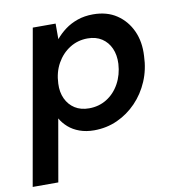

<svg xmlns="http://www.w3.org/2000/svg" viewBox="-98 -591 823 886"><g transform="rotate(-10 313.5 -148.0)"><path d="M-16 220 112 -504H219V-431Q239 -455 264.5 -474Q290 -493 323 -504.5Q356 -516 396 -516Q461 -516 506.5 -485.5Q552 -455 575.5 -403.5Q599 -352 595 -286Q593 -223 570 -169Q547 -115 508 -74.5Q469 -34 418.5 -11Q368 12 309 12Q272 12 241.5 1Q211 -10 189.5 -29Q168 -48 155 -71L104 220ZM304 -92Q350 -92 387 -115Q424 -138 446.5 -179Q469 -220 472 -271Q474 -312 460 -343.5Q446 -375 418.5 -393Q391 -411 352 -411Q306 -411 268.5 -387.5Q231 -364 208 -323Q185 -282 183 -229Q181 -189 195.5 -158Q210 -127 237.5 -109.5Q265 -92 304 -92Z"/></g></svg>

Font: DM Sans SemiBold
Style: Italic
Weight: 600
Italic angle: -10°
Designer: Colophon Foundry, Jonny Pinhorn
Foundry: Colophon Foundry
Version: Version 4.004;gftools[0.9.30]